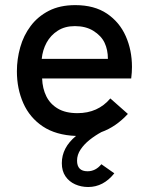

<svg xmlns="http://www.w3.org/2000/svg" viewBox="-20 -522 580 750"><path d="M324.5 208.5Q297 208.5 273.5 198Q250 187.5 235.8 166.8Q221.5 146 221.5 115.5Q221.5 54.5 277 9Q198.5 6 147.2 -28.2Q96 -62.5 71 -119Q46 -175.5 46 -243.5Q46 -291 59 -337.2Q72 -383.5 99.8 -420.5Q127.5 -457.5 170.8 -479.8Q214 -502 274 -502Q348.5 -502 397.8 -468.8Q447 -435.5 471.2 -380.8Q495.5 -326 495.5 -260.5Q495.5 -239.5 492.5 -215.5H144.5Q146 -176 161 -145.8Q176 -115.5 206 -97.8Q236 -80 282.5 -80Q362.5 -80 411 -137.5L479.5 -77Q433 -26.5 376 -6Q352 7 330.2 24.2Q308.5 41.5 294.8 62Q281 82.5 281 105.5Q281 147 322 147Q353.5 147 376 119.5L426.5 155Q384 208.5 324.5 208.5ZM401.5 -292Q401.5 -327.5 388.5 -355Q375.5 -382.5 344 -402Q314.5 -420 272.5 -420Q233.5 -420 205.8 -402.2Q178 -384.5 162.2 -355.8Q146.5 -327 143 -292Z"/></svg>

Font: Acari Sans Neue SemiBold
Style: Regular
Weight: 600
Designer: Alfredo Marco Pradil (font), Cristiano Sobral (main changes)
Foundry: Hanken Design Co. (font), Cristiano Sobral (main changes)
Version: Version 2.459;March 19, 2022;FontCreator 14.0.0.2808 64-bit;